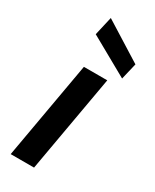

<svg xmlns="http://www.w3.org/2000/svg" viewBox="-194 -800 691 854"><g transform="rotate(30 152.0 -373.5)"><path d="M23 0 111 -499H231L143 0ZM284 -539 84 -651 106 -747 304 -623Z"/></g></svg>

Font: DM Sans 20pt SemiBold
Style: Italic
Weight: 600
Italic angle: -10°
Version: Version 4.004;gftools[0.9.30]